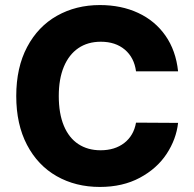

<svg xmlns="http://www.w3.org/2000/svg" viewBox="-20 -737 774 767"><path d="M382.8 -570.3Q330.6 -570.3 293 -544.7Q255.4 -519 235.1 -470.5Q214.8 -421.9 214.8 -353.5Q214.8 -283.2 235.1 -234.6Q255.4 -186 293 -161.4Q330.6 -136.7 381.8 -136.7Q439 -136.7 476.6 -166Q514.2 -195.3 523.4 -247.1L691.4 -246.1Q684.1 -180.7 645.5 -122.1Q606.9 -63.5 538.6 -26.9Q470.2 9.8 378.9 9.8Q282.2 9.8 206.5 -33.2Q130.9 -76.2 87.9 -158.2Q44.9 -240.2 44.9 -353.5Q44.9 -467.3 88.4 -549.3Q131.8 -631.3 207.8 -674.1Q283.7 -716.8 378.9 -716.8Q464.4 -716.8 531.7 -685.5Q599.1 -654.3 640.9 -594.7Q682.6 -535.2 691.4 -452.1H523.4Q516.1 -506.8 478.8 -538.6Q441.4 -570.3 382.8 -570.3Z"/></svg>

Font: Pretendard GOV ExtraBold
Style: Regular
Weight: 800
Designer: Base glyphs from Inter by Rasmus Andersson; Hangeul glyphs from Noto Sans CJK(Source Han Sans) by Jang Soo-young and Kan
Foundry: Kil Hyung-jin
Version: Version 1.309